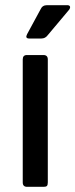

<svg xmlns="http://www.w3.org/2000/svg" viewBox="-20 -723 291 743"><path d="M162 -703H240Q248 -703 250.5 -698.5Q253 -694 248 -686L164 -586Q155 -574 140 -574H93Q76 -574 85 -591L137 -687Q144 -703 162 -703ZM68 -17V-493Q68 -510 84 -510H148Q165 -510 165 -493V-17Q165 -7 161.5 -3.5Q158 0 149 0H85Q68 0 68 -17Z"/></svg>

Font: Rajdhani SemiBold
Style: Regular
Weight: 600
Designer: Satya Rajpurohit, Jyotish Sonowal
Foundry: Indian Type Foundry
Version: Version 1.201 February 1, 2022